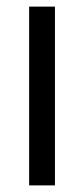

<svg xmlns="http://www.w3.org/2000/svg" viewBox="-20 -560 254 580"><path d="M68 -540H146V0H68Z"/></svg>

Font: Encode Sans Condensed
Style: Regular
Weight: 400
Designer: Pablo Impallari, Andres Torresi
Foundry: Pablo Impallari, Andres Torresi
Version: Version 1.000; ttfautohint (v1.00) -l 8 -r 50 -G 200 -x 14 -